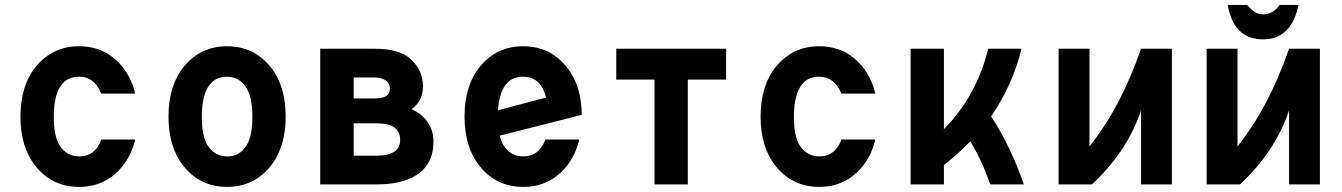

<svg xmlns="http://www.w3.org/2000/svg" viewBox="-20 -730 5313 760"><path d="M515.1 -177.7Q500.5 -115.7 463.9 -70.8Q397.9 9.8 293 9.8Q188 9.8 122.1 -70.8Q61 -145.5 61 -268.6Q61 -391.6 122.1 -466.3Q188 -546.9 293 -546.9Q397.9 -546.9 463.9 -466.3Q500.5 -421.4 515.1 -359.4H380.4Q376 -370.6 370.6 -379.9Q343.8 -426.3 293 -426.3Q239.7 -426.3 215.3 -381.8Q192.9 -341.3 192.9 -268.6Q192.9 -191.4 215.3 -155.3Q243.7 -110.8 294.4 -110.8Q343.8 -110.8 370.6 -155.3Q376.5 -165 380.9 -177.7Z M878.9 -426.3Q826.7 -426.3 801.3 -381.8Q778.8 -341.3 778.8 -268.6Q778.8 -191.4 801.3 -155.3Q829.6 -110.8 880.4 -110.8Q928.7 -110.8 956.5 -155.3Q979 -191.9 979 -268.6Q979 -341.8 956.5 -379.9Q929.2 -426.3 878.9 -426.3ZM708 -70.8Q647 -145.5 647 -268.6Q647 -391.6 708 -466.3Q773.9 -546.9 878.9 -546.9Q983.9 -546.9 1049.8 -466.3Q1110.8 -391.6 1110.8 -268.6Q1110.8 -145.5 1049.8 -70.8Q983.9 9.8 878.9 9.8Q773.9 9.8 708 -70.8Z M1247.6 0V-537.1H1462.4Q1560.1 -537.1 1604.5 -497.1Q1654.3 -452.1 1654.3 -388.7Q1654.3 -330.6 1609.4 -297.9Q1651.9 -278.3 1673.8 -245.1Q1695.8 -212.4 1695.8 -169.9Q1695.8 -79.1 1627 -36.1Q1568.8 0 1471.2 0ZM1379.9 -241.7V-113.8H1471.7Q1519 -113.8 1542.5 -130.9Q1564 -146.5 1564 -177.2Q1564 -208 1541 -225.6Q1519 -241.7 1471.7 -241.7ZM1379.9 -423.3V-340.3H1461.9Q1492.2 -340.3 1507.3 -349.1Q1523.4 -358.4 1523.4 -379.9Q1523.4 -399.4 1507.3 -411.1Q1490.7 -423.3 1461.9 -423.3Z M2272.9 -177.7Q2258.3 -115.7 2221.7 -70.8Q2155.8 9.8 2050.8 9.8Q1945.8 9.8 1879.9 -70.8Q1818.8 -145.5 1818.8 -268.6Q1818.8 -391.6 1879.9 -466.3Q1945.8 -546.9 2050.8 -546.9Q2155.8 -546.9 2221.7 -466.3Q2282.7 -391.6 2282.7 -275.4L1958 -192.9Q1963.9 -170.4 1973.1 -155.3Q2000.5 -110.8 2052.2 -110.8Q2101.6 -110.8 2128.4 -155.3Q2134.3 -165 2138.7 -177.7ZM1951.2 -293.5 2141.6 -343.8Q2136.7 -363.8 2128.4 -379.9Q2104 -426.3 2050.8 -426.3Q1997.6 -426.3 1973.1 -381.8Q1954.6 -348.1 1951.2 -293.5Z M2570.8 0V-415H2419.4V-537.1H2854V-415H2702.6V0Z M3444.8 -177.7Q3430.2 -115.7 3393.6 -70.8Q3327.6 9.8 3222.7 9.8Q3117.7 9.8 3051.8 -70.8Q2990.7 -145.5 2990.7 -268.6Q2990.7 -391.6 3051.8 -466.3Q3117.7 -546.9 3222.7 -546.9Q3327.6 -546.9 3393.6 -466.3Q3430.2 -421.4 3444.8 -359.4H3310.1Q3305.7 -370.6 3300.3 -379.9Q3273.4 -426.3 3222.7 -426.3Q3169.4 -426.3 3145 -381.8Q3122.6 -341.3 3122.6 -268.6Q3122.6 -191.4 3145 -155.3Q3173.3 -110.8 3224.1 -110.8Q3273.4 -110.8 3300.3 -155.3Q3306.2 -165 3310.5 -177.7Z M3584.5 0V-537.1H3716.3V-218.8Q3844.7 -347.7 3891.6 -537.1H4023.4Q3988.8 -394.5 3903.3 -269.5Q3980 -152.3 4032.7 0H3899.9Q3866.2 -96.2 3820.8 -170.4Q3776.4 -124 3716.3 -76.7V0Z M4170.4 0V-537.1H4292.5V-150.4Q4416.5 -305.7 4496.6 -537.1H4618.7V0H4496.6V-293Q4442.9 -131.3 4302.2 0Z M4839.8 -710.4H4916.5Q4947.3 -672.9 4979.5 -672.9Q5019 -672.9 5044.9 -710.4H5120.1Q5091.3 -574.2 4979.5 -574.2Q4863.3 -574.2 4839.8 -710.4ZM4756.3 0V-537.1H4878.4V-150.4Q5002.4 -305.7 5082.5 -537.1H5204.6V0H5082.5V-293Q5028.8 -131.3 4888.2 0Z"/></svg>

Font: Consola Mono
Style: Bold
Weight: 700
Monospace: yes
Designer: Wojciech Kalinowski "wmk69" (wmk69@o2.pl)
Foundry: Wojciech Kalinowski "wmk69" (wmk69@o2.pl)
Version: Version 2.1.0